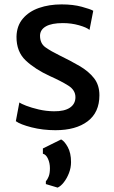

<svg xmlns="http://www.w3.org/2000/svg" viewBox="-20 -584 520 873"><path d="M52 -33 68 -118Q75.5 -112.5 99.2 -103.2Q123 -94 156.2 -86.2Q189.5 -78.5 225 -78Q273 -77.5 298 -94.5Q323 -111.5 323 -142Q323 -174.5 290.2 -195Q257.5 -215.5 207 -238Q139.5 -269 97 -309Q54.5 -349 55 -417Q56 -466.5 83.8 -499.2Q111.5 -532 157.5 -548Q203.5 -564 260 -564Q312.5 -564 352 -553.2Q391.5 -542.5 404 -535L387 -448Q373.5 -459.5 339 -469.2Q304.5 -479 266 -479Q215 -479 189 -464.2Q163 -449.5 162 -423Q161.5 -386.5 187.2 -368.5Q213 -350.5 249 -333Q300.5 -308 342 -283.8Q383.5 -259.5 407.8 -228.2Q432 -197 432 -151Q432 -73 378.5 -32.5Q325 8 232 8Q174.5 8 123.5 -5Q72.5 -18 52 -33ZM242 269 188.5 253V240.5Q196 232 201.5 218Q207 204 207 181Q207 157.5 198.2 138Q189.5 118.5 175 115V91L258 50Q273 57.5 288 84.5Q303 111.5 303 153Q303 179 293.5 203.2Q284 227.5 270 245.2Q256 263 242 269Z"/></svg>

Font: Merriweather Sans
Style: Regular
Weight: 400
Designer: Eben Sorkin
Foundry: Eben Sorkin
Version: Version 1.008; ttfautohint (v1.7.19-72a1) -l 8 -r 50 -G 200 